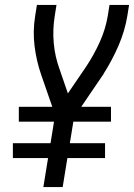

<svg xmlns="http://www.w3.org/2000/svg" viewBox="-20 -755 541 775"><path d="M155 0 174 -117H32V-177H184L198 -264H56V-324H191L146 -454Q127 -509 119.5 -569Q112 -629 122 -691L129 -735H208L201 -691Q192 -635 197 -580.5Q202 -526 220 -477L254 -378L327 -485Q359 -533 382.5 -585Q406 -637 415 -691L422 -735H501L494 -691Q484 -630 458.5 -571Q433 -512 398 -457V-456Q396 -454 394.5 -451Q393 -448 391 -446L308 -324H428V-264H276L262 -177H404V-117H252L233 0Z"/></svg>

Font: Iosevka Term Curly Oblique
Style: Regular
Weight: 400
Italic angle: -9°
Designer: Belleve Invis
Foundry: Belleve Invis
Version: Version 32.3.0